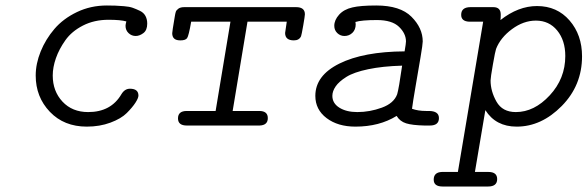

<svg xmlns="http://www.w3.org/2000/svg" viewBox="-20 -457 2140 699"><path d="M110 -182Q110 -225 128 -269.5Q146 -314 178 -351.5Q210 -389 260 -413Q310 -437 369 -437Q388 -437 399.5 -436.5Q411 -436 431 -434.5Q451 -433 463.5 -428.5Q476 -424 489.5 -417.5Q503 -411 509.5 -399Q516 -387 516 -371Q516 -347 502 -336.5Q488 -326 474 -326Q459 -326 448 -336.5Q437 -347 437 -363Q437 -368 440 -379Q419 -385 375 -385Q323 -385 282 -364Q241 -343 218 -310.5Q195 -278 183.5 -245Q172 -212 172 -182Q172 -125 207.5 -87Q243 -49 301 -49Q384 -49 422 -114Q434 -134 453 -134Q484 -134 484 -109Q484 -100 473 -83Q462 -66 441.5 -45.5Q421 -25 382 -10.5Q343 4 296 4Q213 4 161.5 -50Q110 -104 110 -182Z M607 -336Q607 -342 616 -395Q618 -408 620 -414Q622 -420 629.5 -425.5Q637 -431 651 -431H1058Q1090 -431 1090 -405Q1090 -399 1084 -364.5Q1078 -330 1076 -325Q1069 -310 1050 -310Q1018 -310 1018 -337Q1018 -340 1024 -378H881L827 -53H924Q955 -53 955 -27Q955 -1 925 0H660Q628 0 628 -26Q628 -53 660 -53H765L819 -378H676Q667 -326 661 -318Q655 -310 637 -310H636Q607 -310 607 -336Z M1128 -108Q1128 -182 1215.5 -225.5Q1303 -269 1453 -270Q1458 -299 1458 -306Q1458 -335 1432.5 -359.5Q1407 -384 1352 -384Q1296 -384 1274 -377Q1274 -375 1274.5 -372.5Q1275 -370 1275 -369Q1275 -349 1263 -337.5Q1251 -326 1234 -326Q1219 -326 1208 -336.5Q1197 -347 1197 -363Q1197 -384 1214.5 -403.5Q1232 -423 1263 -430Q1292 -437 1350 -437Q1437 -437 1478 -396Q1519 -355 1519 -306Q1519 -296 1511 -248.5Q1503 -201 1493 -143Q1483 -85 1480 -61Q1502 -53 1531 -53H1541Q1578 -53 1578 -27Q1578 0 1545 0H1525Q1481 -1 1458.5 -8Q1436 -15 1424 -35Q1361 4 1274 4Q1210 4 1169 -27Q1128 -58 1128 -108ZM1190 -108Q1190 -81 1215.5 -65Q1241 -49 1281 -49Q1326 -49 1370 -65Q1414 -81 1426 -114Q1432 -134 1444 -218Q1373 -216 1320.5 -205Q1268 -194 1241 -177Q1214 -160 1202 -142.5Q1190 -125 1190 -108Z M1559 197Q1559 170 1589 169H1647L1739 -378H1689Q1659 -379 1659 -403Q1659 -431 1693 -431H1776Q1803 -431 1803 -404Q1803 -391 1802 -384Q1867 -435 1935 -435Q2008 -435 2053.5 -382.5Q2099 -330 2099 -252Q2099 -146 2025 -71Q1951 4 1861 4Q1785 4 1747 -56L1709 169H1758Q1790 169 1790 195Q1790 222 1757 222H1591Q1559 222 1559 197ZM1766 -164Q1766 -125 1787.5 -87Q1809 -49 1858 -49Q1925 -49 1981.5 -110Q2038 -171 2038 -253Q2038 -310 2008.5 -346Q1979 -382 1931 -382Q1886 -382 1844 -351Q1802 -320 1786 -279Q1783 -271 1774.5 -222.5Q1766 -174 1766 -164Z"/></svg>

Font: CMU Typewriter Text
Style: LightOblique
Weight: 200
Italic angle: -9.46001°
Version: Version 0.7.0